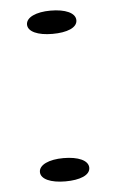

<svg xmlns="http://www.w3.org/2000/svg" viewBox="-45 -578 372 616"><g transform="rotate(-5 141.0 -270.0)"><path d="M62 -32C62 -9 94 5 141 5C188 5 221 -8 221 -32C221 -56 188 -70 141 -70C94 -70 62 -55 62 -32ZM62 -507C62 -484 94 -470 141 -470C188 -470 221 -483 221 -507C221 -531 188 -545 141 -545C94 -545 62 -530 62 -507Z"/></g></svg>

Font: Aerodynamic
Style: Regular
Weight: 500
Designer: Google
Version: Version 2.000980; 2014